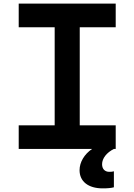

<svg xmlns="http://www.w3.org/2000/svg" viewBox="-20 -820 740 1057"><path d="M83 0H487C444 29 418 73 418 117C418 179 466 217 545 217C574 217 593 215 607 211V123C600 125 593 126 582 126C557 126 542 110 542 84C542 52 567 20 607 0H617V-130H419V-670H617V-800H83V-670H281V-130H83Z"/></svg>

Font: Martian Mono Std Md
Style: Regular
Weight: 500
Monospace: yes
Designer: Roman Shamin
Foundry: Evil Martians
Version: Version 1.000